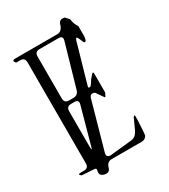

<svg xmlns="http://www.w3.org/2000/svg" viewBox="-205 -910 909 1035"><g transform="rotate(-30 250.0 -392.5)"><path d="M390.6 -789.1Q392.6 -759.8 410.2 -735.4V-670.9L406.2 -649.4Q396.5 -634.8 389.6 -650.4L379.9 -672.9Q369.1 -699.2 361.3 -671.9L292 -429.7Q288.1 -413.1 305.7 -421.9L315.4 -434.6L326.2 -452.1L345.7 -474.6Q355.5 -485.4 356.4 -470.7V-457V-444.3V-393.6V-353.5L348.6 -336.9Q343.8 -325.2 337.9 -336.9L308.6 -378.9Q282.2 -391.6 274.4 -364.3L192.4 -72.3Q184.6 -44.9 213.9 -44.9L346.7 -58.6Q376 -60.5 392.6 -93.8L406.2 -123L422.9 -160.2Q435.5 -175.8 433.6 -155.3V-134.8L431.6 -99.6L429.7 -69.3L428.7 -56.6L426.8 -43.9Q416 -24.4 394.5 -24.4H207Q178.7 -24.4 169.9 7.8Q162.1 36.1 129.9 27.3Q101.6 19.5 109.4 -8.8Q114.3 -24.4 98.6 -24.4L23.4 -29.3Q1 -44.9 29.3 -44.9H45.9Q75.2 -44.9 75.2 -73.2V-703.1Q75.2 -732.4 45.9 -732.4H21.5Q1 -753.9 30.3 -753.9H290Q319.3 -753.9 330.1 -792Q337.9 -820.3 370.1 -811.5ZM167 -391.6Q137.7 -391.6 137.7 -362.3V-139.6Q137.7 -110.4 145.5 -137.7L208 -364.3Q215.8 -391.6 186.5 -391.6ZM167 -732.4Q137.7 -732.4 137.7 -703.1V-442.4Q137.7 -413.1 167 -413.1H192.4Q221.7 -413.1 229.5 -440.4L305.7 -705.1Q313.5 -732.4 284.2 -732.4Z"/></g></svg>

Font: B2 Hana
Style: Regular
Weight: 500
Version: 2020-08-05; (max)